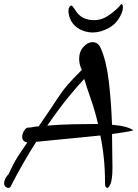

<svg xmlns="http://www.w3.org/2000/svg" viewBox="-40 -864 669 934"><path d="M0 50Q-7 50 -13.5 44Q-20 38 -20 27Q-20 19 -15 7Q-10 -5 3 -19Q26 -70 46.5 -102Q67 -134 93 -171Q80 -173 74 -180.5Q68 -188 68 -198Q68 -214 77.5 -228.5Q87 -243 95 -243Q107 -243 120.5 -246Q134 -249 148 -249Q184 -301 206.5 -335Q229 -369 243 -390Q257 -411 267.5 -425Q278 -439 289 -451.5Q300 -464 316 -481Q332 -498 358 -524Q345 -551 345 -577Q345 -613 366 -636Q387 -659 410 -659Q422 -659 432.5 -652.5Q443 -646 450 -630Q478 -566 489.5 -467Q501 -368 505 -257Q580 -251 609 -230Q596 -226 569 -221.5Q542 -217 505 -212Q505 -172 506 -131Q507 -90 507 -50Q507 6 498.5 28Q490 50 482 50Q471 50 471 30Q471 -37 465 -95.5Q459 -154 448 -205Q399 -200 344.5 -194.5Q290 -189 236 -184Q182 -179 136 -174Q104 -124 72.5 -69Q41 -14 12 43Q9 50 0 50ZM190 -253Q249 -258 314 -259.5Q379 -261 437 -261Q420 -332 400.5 -386.5Q381 -441 370 -480Q344 -454 295.5 -395Q247 -336 190 -253ZM411 -706Q385 -706 359 -716.5Q333 -727 315 -749Q297 -771 293 -805Q292 -819 296.5 -828Q301 -837 308 -837Q310 -837 314.5 -831.5Q319 -826 322 -821Q342 -788 365.5 -777Q389 -766 416 -766Q446 -766 470.5 -778.5Q495 -791 524 -817Q535 -826 542 -835Q549 -844 550 -844Q558 -844 558 -827Q558 -815 552 -800Q531 -751 490.5 -728.5Q450 -706 411 -706Z"/></svg>

Font: Grechen Fuemen
Style: Regular
Weight: 400
Designer: Robert E. Leuschke
Foundry: Robert E. Leuschke
Version: Version 1.010; ttfautohint (v1.8.3)